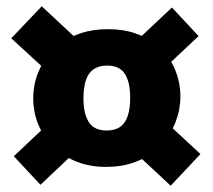

<svg xmlns="http://www.w3.org/2000/svg" viewBox="-20 -604 679 612"><path d="M619 -113 524 -12 406 -122 479 -126Q448 -101 408 -86.5Q368 -72 318 -72Q267 -72 226 -88Q185 -104 156 -132L236 -135L109 -15L24 -106L146 -221L145 -142Q117 -170 101.5 -208.5Q86 -247 86 -290Q86 -334 101.5 -372.5Q117 -411 144 -444L130 -377L16 -482L113 -584L233 -472L166 -462Q198 -485 237 -498Q276 -511 324 -511Q373 -511 410.5 -498Q448 -485 475 -465L411 -470L528 -580L613 -489L495 -378L489 -454Q521 -423 538 -382Q555 -341 555 -297Q555 -255 540 -216Q525 -177 496 -147L495 -228ZM320 -188Q347 -188 363.5 -200Q380 -212 387.5 -235.5Q395 -259 395 -292Q395 -342 378 -368.5Q361 -395 321 -395Q295 -395 278 -383Q261 -371 253.5 -347.5Q246 -324 246 -290Q246 -242 263 -215Q280 -188 320 -188Z"/></svg>

Font: Bitter Thin Black
Style: Regular
Weight: 900
Version: Version 3.020